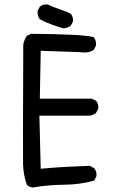

<svg xmlns="http://www.w3.org/2000/svg" viewBox="-20 -844 540 858"><path d="M127 -6Q111 -8 100 -18Q84 -63 83 -113Q82 -163 84 -645Q88 -666 100 -684L119 -693Q354 -691 399 -678Q411 -662 409 -641L399 -621Q374 -605 339 -611L162 -617L158 -403H390L409 -394Q421 -380 419 -358L409 -339Q395 -329 380 -327H156L162 -90Q240 -97 287.5 -99Q335 -101 382 -103L401 -92Q413 -78 411 -57L401 -37Q337 -19 266 -18.5Q195 -18 127 -6ZM264 -717Q237 -725 210.5 -734.5Q184 -744 158 -758Q146 -774 148 -795L158 -814Q172 -826 193 -824Q218 -812 244 -803.5Q270 -795 296 -783Q308 -769 306 -748L296 -729Q282 -719 264 -717Z"/></svg>

Font: NaniFont Regular
Style: Regular
Weight: 400
Designer: Nanigashitei
Version: Version 1.036